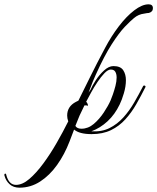

<svg xmlns="http://www.w3.org/2000/svg" viewBox="-299 -611 728 889"><path d="M125 10Q69 10 44 -11Q30 25 23 44Q0 104 -34.5 152.5Q-69 201 -113 229.5Q-157 258 -209 258Q-237 258 -254.5 242Q-272 226 -278 203Q-278 202 -278.5 201Q-279 200 -279 199Q-279 194 -275 193Q-271 192 -270 199Q-258 245 -225 245Q-195 245 -163 217.5Q-131 190 -98.5 146Q-66 102 -36.5 50.5Q-7 -1 17 -49Q12 -63 12 -76Q12 -118 52 -139Q57 -142 64 -145Q88 -193 118 -254Q148 -315 188 -390Q216 -443 251 -489Q286 -535 322.5 -563Q359 -591 389 -591Q409 -591 409 -573Q409 -556 390 -551Q383 -551 369 -548Q342 -545 321 -527Q306 -515 279.5 -487.5Q253 -460 218.5 -406.5Q184 -353 144 -264Q140 -256 131 -234Q122 -212 111 -182Q115 -187 120 -195Q128 -214 144.5 -239.5Q161 -265 183 -285Q205 -305 226 -305Q259 -305 271.5 -286Q284 -267 284 -240Q284 -211 274.5 -179Q265 -147 255 -127Q233 -81 199 -49.5Q165 -18 124 -3Q172 0 208 -18Q244 -36 272 -67Q300 -98 322 -136Q344 -174 363 -211Q364 -215 369 -215Q372 -215 374 -212.5Q376 -210 374 -207Q354 -167 332 -128.5Q310 -90 281.5 -58.5Q253 -27 215 -8.5Q177 10 125 10ZM78 -15Q109 -15 135 -37Q161 -59 181.5 -90Q202 -121 213 -146Q217 -155 223.5 -173.5Q230 -192 235.5 -213Q241 -234 241 -252Q241 -268 235 -278.5Q229 -289 214 -289Q201 -289 185 -272.5Q169 -256 152.5 -231.5Q136 -207 122.5 -182Q109 -157 100 -140Q105 -135 107 -129Q109 -123 108 -121Q104 -123 100 -123Q96 -123 92 -123L69 -75Q59 -50 50 -28Q58 -15 78 -15Z"/></svg>

Font: Mea Culpa
Style: Regular
Weight: 400
Designer: Robert E. Leuschke
Foundry: Robert E. Leuschke
Version: Version 1.010; ttfautohint (v1.8.3)